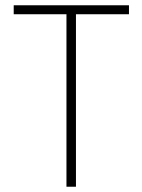

<svg xmlns="http://www.w3.org/2000/svg" viewBox="-20 -708 540 728"><path d="M232 0V-654H32V-688H469V-654H268V0Z"/></svg>

Font: Saira Semi Condensed Thin
Style: Regular
Weight: 100
Width: 4
Designer: Hector Gatti with collaboration of the Omnibus-Type team
Foundry: Omnibus-Type
Version: Version 1.001; ttfautohint (v1.8)